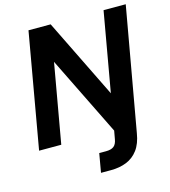

<svg xmlns="http://www.w3.org/2000/svg" viewBox="-131 -805 1002 1129"><g transform="rotate(-15 370.0 -240.0)"><path d="M25 0 148 -700H283L520 -217L605 -700H740L607 49Q597 111 569 148.5Q541 186 499 203Q457 220 404 220H343L363 105H404Q436 105 452 92.5Q468 80 473 50L482 0L245 -482L160 0Z"/></g></svg>

Font: DM Sans 17pt
Style: Bold Italic
Weight: 700
Italic angle: -10°
Version: Version 4.004;gftools[0.9.30]